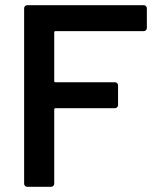

<svg xmlns="http://www.w3.org/2000/svg" viewBox="-20 -720 603 740"><path d="M546 -612Q546 -607 542.5 -603.5Q539 -600 534 -600H194Q189 -600 189 -595V-408Q189 -403 194 -403H423Q428 -403 431.5 -399.5Q435 -396 435 -391V-315Q435 -310 431.5 -306.5Q428 -303 423 -303H194Q189 -303 189 -298V-12Q189 -7 185.5 -3.5Q182 0 177 0H85Q80 0 76.5 -3.5Q73 -7 73 -12V-688Q73 -693 76.5 -696.5Q80 -700 85 -700H534Q539 -700 542.5 -696.5Q546 -693 546 -688Z"/></svg>

Font: LinhAnh SemBd
Style: Regular
Weight: 600
Monospace: yes
Designer: Jeremy Tribby
Foundry: Tribby Type
Version: Version 1.408